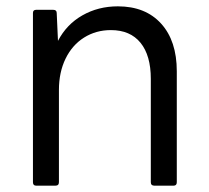

<svg xmlns="http://www.w3.org/2000/svg" viewBox="-20 -586 659 606"><path d="M94 0Q84 0 84 -11V-545Q84 -555 94 -555H148Q159 -555 159 -545L163 -457Q190 -509 240 -537.5Q290 -566 352 -566Q439 -566 488.5 -511.5Q538 -457 538 -361V-11Q538 0 528 0H467Q456 0 456 -11V-337Q456 -411 423.5 -451Q391 -491 330 -491Q283 -491 245.5 -467.5Q208 -444 187 -401Q166 -358 166 -302V-11Q166 0 155 0Z"/></svg>

Font: LINE Seed Sans TH
Style: Regular
Weight: 400
Designer: Dalton Maag Ltd | Thai characters by Cadson Demak Co.,Ltd.
Foundry: Dalton Maag Ltd
Version: Version 1.002